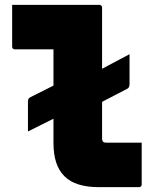

<svg xmlns="http://www.w3.org/2000/svg" viewBox="-20 -770 640 790"><path d="M30 -750Q66 -750 102 -750Q138 -750 174 -750Q210 -750 245.5 -750Q281 -750 317 -750Q353 -750 389 -750Q392 -750 394.5 -748.5Q397 -747 398.5 -745Q400 -743 400 -739Q400 -685 400 -631Q400 -577 400 -523Q400 -469 400 -415Q400 -361 400 -307Q400 -253 400 -200Q400 -195 401 -192.5Q402 -190 404 -187Q406 -185 409 -184Q412 -183 417 -183Q447 -183 480.5 -183Q514 -183 543 -183H563Q563 -141 563 -97.5Q563 -54 563 -11Q563 -7 561.5 -5Q560 -3 558 -1.5Q556 0 552 0Q526 0 497.5 0Q469 0 440.5 0Q412 0 386 0Q339 0 303.5 -11Q268 -22 245 -45Q222 -68 211 -102Q200 -136 200 -182Q200 -221 200 -259Q200 -297 200 -335.5Q200 -374 200 -412.5Q200 -451 200 -490Q200 -529 200 -567H178Q156 -567 133 -567Q110 -567 87 -567Q64 -567 41 -567Q36 -567 33 -570Q30 -573 30 -578Q30 -621 30 -664Q30 -707 30 -750ZM513 -547Q513 -534 513 -502Q513 -470 513 -424Q513 -419 512 -416Q511 -413 509.5 -410Q508 -407 504 -405L350 -325Q331 -315 315.5 -315.5Q300 -316 284 -316Q268 -316 249 -306L95 -229Q95 -239 95 -255.5Q95 -272 95 -295.5Q95 -319 95 -350Q95 -358 97 -362.5Q99 -367 105 -370L256 -446Q274 -455 288 -454Q302 -453 316.5 -452Q331 -451 349 -460Z"/></svg>

Font: Recursive Monospace Black
Style: Regular
Weight: 900
Version: Version 1.047